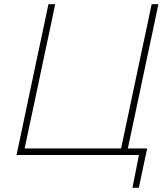

<svg xmlns="http://www.w3.org/2000/svg" viewBox="-20 -733 794 908"><path d="M606.5 155 637 0H58Q71 -60 83 -116.5Q94.5 -173 108.5 -238L158 -472.5Q172.5 -539.5 184.5 -596.2Q196.5 -653 209 -713H241Q228.5 -653 216.5 -596.2Q204.5 -539.5 190 -472L141.5 -242.5Q129 -184.5 118.2 -134Q107.5 -83.5 96.5 -31H552.5Q564 -83.5 574.5 -134Q585 -184.5 597.5 -242.5L646.5 -474.5Q660.5 -540 672.5 -596.2Q684.5 -652.5 697 -713H729Q716.5 -652.5 704.5 -596.2Q692.5 -540 678.5 -474.5L629.5 -242.5Q617 -184.5 606.5 -134Q596 -83.5 584.5 -31H676Q671 -8 666 16Q661 40 656 63Q651 86 646.2 109Q641.5 132 636.5 155Z"/></svg>

Font: Heraclito Thin
Style: Italic
Weight: 100
Italic angle: -12°
Designer: Kostas Bartsokas (font) & Cristiano Sobral (main changes)
Foundry: Kostas Bartsokas (font) & Cristiano Sobral (main changes)
Version: Version 1.00;July 8, 2020;FontCreator 13.0.0.2655 64-bit